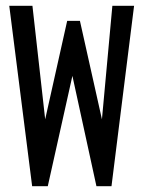

<svg xmlns="http://www.w3.org/2000/svg" viewBox="-20 -643 490 663"><path d="M91 0 12 -623H92L136 -231L212 -571H256L332 -231L368 -623H443L365 0H313L230 -381L145 0Z"/></svg>

Font: Inconsolata SemiCondensed SemiBold
Style: Regular
Weight: 600
Width: 4
Monospace: yes
Designer: Raph Levien, Cyreal, Brenton Simpson
Foundry: Raph Levien, Cyreal, Google
Version: Version 3.001; ttfautohint (v1.8.2.53-6de2)